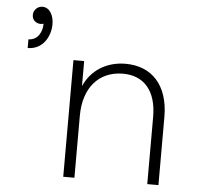

<svg xmlns="http://www.w3.org/2000/svg" viewBox="-53 -801 891 856"><g transform="rotate(5 393.0 -373.5)"><path d="M53 -597V-558C122 -558 154 -620 154 -673C154 -712 136 -747 103 -747C82 -747 63 -730 63 -707C63 -683 82 -670 101 -670C105 -670 110 -671 114 -672C115 -640 97 -597 53 -597ZM495 -526C408 -526 341 -482 309 -410V-522H261V0H311V-278C311 -402 378 -481 487 -481C580 -481 637 -418 637 -301V0H687V-305C687 -450 609 -526 495 -526Z"/></g></svg>

Font: Chess Sans Light
Style: Regular
Weight: 300
Designer: Wolf Bōese
Foundry: Wolf Bōese
Version: Version 7.223;Glyphs 3.3 (3306)